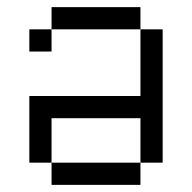

<svg xmlns="http://www.w3.org/2000/svg" viewBox="-20 -520 540 540"><path d="M125 -62.5V0H375V-62.5ZM125 -62.5Q125 -62.5 125 -187.5H375Q375 -187.5 375 -62.5H437.5Q437.5 -62.5 437.5 -437.5H375V-250H62.5V-62.5ZM125 -437.5H62.5V-375H125ZM125 -437.5H375V-500H125Z"/></svg>

Font: Unifont
Style: Regular
Weight: 500
Version: Version 13.0.05